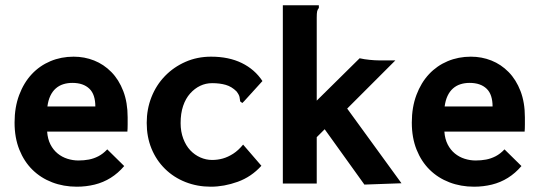

<svg xmlns="http://www.w3.org/2000/svg" viewBox="-20 -693 2040 725"><path d="M270 12Q220 12 177 -4.5Q134 -21 102.5 -52Q71 -83 53 -128Q35 -173 35 -230Q35 -288 52.5 -334.5Q70 -381 100 -413Q130 -445 170.5 -462Q211 -479 258 -479Q299 -479 335.5 -464.5Q372 -450 400.5 -421Q429 -392 445.5 -349Q462 -306 462 -250Q462 -239 462 -223Q462 -207 461 -196H158Q160 -168 170.5 -147.5Q181 -127 197.5 -113.5Q214 -100 234.5 -93.5Q255 -87 276 -87Q297 -87 315.5 -90.5Q334 -94 351.5 -103Q369 -112 385 -129L449 -66Q426 -39 398 -21.5Q370 -4 337.5 4Q305 12 270 12ZM159 -291H340Q340 -313 334.5 -330Q329 -347 317.5 -358Q306 -369 290 -374.5Q274 -380 253 -380Q235 -380 219 -375Q203 -370 190.5 -359Q178 -348 170 -331Q162 -314 159 -291Z M776 12Q725 12 680.5 -5.5Q636 -23 603 -55.5Q570 -88 552 -132Q534 -176 534 -229Q534 -281 552 -326.5Q570 -372 603 -406Q636 -440 680.5 -459.5Q725 -479 777 -479Q844 -479 893 -455Q942 -431 971 -387L902 -311L895 -304L887 -310Q886 -318 884.5 -326.5Q883 -335 873 -348Q855 -366 832.5 -372.5Q810 -379 781 -379Q757 -379 736 -369Q715 -359 698 -340Q681 -321 671.5 -293Q662 -265 662 -228Q662 -196 672 -169.5Q682 -143 698.5 -125.5Q715 -108 736.5 -98.5Q758 -89 781 -89Q802 -89 821.5 -94.5Q841 -100 860.5 -112.5Q880 -125 898 -147L967 -67Q929 -25 877.5 -6.5Q826 12 776 12Z M1206 -205 1176 -175V0H1048V-673H1175H1184V-663Q1179 -657 1177.5 -650Q1176 -643 1176 -626V-313L1338 -473Q1346 -471 1356 -469.5Q1366 -468 1376 -467Q1386 -466 1395 -465.5Q1404 -465 1410 -465H1473L1291 -283L1496 -1L1356 4Z M1770 12Q1720 12 1677 -4.5Q1634 -21 1602.5 -52Q1571 -83 1553 -128Q1535 -173 1535 -230Q1535 -288 1552.5 -334.5Q1570 -381 1600 -413Q1630 -445 1670.5 -462Q1711 -479 1758 -479Q1799 -479 1835.5 -464.5Q1872 -450 1900.5 -421Q1929 -392 1945.5 -349Q1962 -306 1962 -250Q1962 -239 1962 -223Q1962 -207 1961 -196H1658Q1660 -168 1670.5 -147.5Q1681 -127 1697.5 -113.5Q1714 -100 1734.5 -93.5Q1755 -87 1776 -87Q1797 -87 1815.5 -90.5Q1834 -94 1851.5 -103Q1869 -112 1885 -129L1949 -66Q1926 -39 1898 -21.5Q1870 -4 1837.5 4Q1805 12 1770 12ZM1659 -291H1840Q1840 -313 1834.5 -330Q1829 -347 1817.5 -358Q1806 -369 1790 -374.5Q1774 -380 1753 -380Q1735 -380 1719 -375Q1703 -370 1690.5 -359Q1678 -348 1670 -331Q1662 -314 1659 -291Z"/></svg>

Font: Inconsolata ExtraBold
Style: Regular
Weight: 800
Designer: Raph Levien, Cyreal, Brenton Simpson
Foundry: Raph Levien, Cyreal, Google
Version: Version 3.001